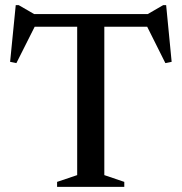

<svg xmlns="http://www.w3.org/2000/svg" viewBox="-20 -730 710 750"><path d="M281.5 -645.5H387.5V-46L465.5 -19.5V0H203V-19.5L281.5 -46ZM596 -625.5H69L121.5 -637.5L44 -483.5L19.5 -488.5L41.5 -710H53L129 -666L80.5 -675H584.5L541.5 -666L617.5 -710H629L650.5 -488.5L626 -483.5L549 -637.5Z"/></svg>

Font: Newsreader 24pt Medium
Style: Regular
Weight: 500
Designer: Hugues Gentile
Foundry: Production Type
Version: Version 1.003